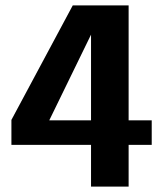

<svg xmlns="http://www.w3.org/2000/svg" viewBox="-20 -695 618 715"><path d="M319 0H459V-155.5H545V-247H459V-675H251L22.5 -248.5V-155.5H319ZM163.5 -247 328 -584.5H319V-247Z"/></svg>

Font: Anybody UltraCondensed Thin SemiBold
Style: Regular
Weight: 600
Version: Version 1.111